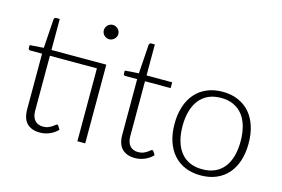

<svg xmlns="http://www.w3.org/2000/svg" viewBox="-93 -924 1669 1136"><g transform="rotate(15 741.0 -356.0)"><path d="M495 0H447V-446.5H159V-109Q159 -88.5 164.2 -73.8Q169.5 -59 178.8 -49.5Q188 -40 200.5 -35.5Q213 -31 227.5 -31Q245.5 -31 258.5 -36.2Q271.5 -41.5 281 -47.8Q290.5 -54 296.5 -59.2Q302.5 -64.5 306 -64.5Q310 -64.5 314 -59.5L327 -38.5Q308 -17.5 278.8 -4.8Q249.5 8 218 8Q167.5 8 139.2 -20Q111 -48 111 -106.5V-446.5H39.5Q34 -446.5 30.5 -449.5Q27 -452.5 27 -458V-476.5L112 -482.5L124 -660.5Q125 -665 128 -668.5Q131 -672 136.5 -672H159V-482H495ZM517 -675Q517 -666 513.2 -658.2Q509.5 -650.5 503.2 -644.5Q497 -638.5 489 -635Q481 -631.5 472 -631.5Q463 -631.5 455 -635Q447 -638.5 441 -644.5Q435 -650.5 431.5 -658.2Q428 -666 428 -675Q428 -684 431.5 -692.2Q435 -700.5 441 -706.5Q447 -712.5 455 -716Q463 -719.5 472 -719.5Q481 -719.5 489 -716Q497 -712.5 503.2 -706.5Q509.5 -700.5 513.2 -692.2Q517 -684 517 -675Z M800.5 8Q750 8 721.8 -20Q693.5 -48 693.5 -106.5V-446.5H622Q616.5 -446.5 613 -449.5Q609.5 -452.5 609.5 -458V-476.5L694.5 -482.5L706.5 -660.5Q707.5 -665 710.5 -668.5Q713.5 -672 719 -672H741.5V-482H898.5V-446.5H741.5V-109Q741.5 -88.5 746.8 -73.8Q752 -59 761.2 -49.5Q770.5 -40 783 -35.5Q795.5 -31 810 -31Q828 -31 841 -36.2Q854 -41.5 863.5 -47.8Q873 -54 879 -59.2Q885 -64.5 888.5 -64.5Q892.5 -64.5 896.5 -59.5L909.5 -38.5Q890.5 -17.5 861.2 -4.8Q832 8 800.5 8Z M1202.5 -505.5Q1256 -505.5 1298.2 -487.2Q1340.5 -469 1369.5 -435.5Q1398.5 -402 1413.8 -354.8Q1429 -307.5 1429 -249Q1429 -190.5 1413.8 -143.5Q1398.5 -96.5 1369.5 -63Q1340.5 -29.5 1298.2 -11.5Q1256 6.5 1202.5 6.5Q1149 6.5 1106.8 -11.5Q1064.5 -29.5 1035.2 -63Q1006 -96.5 990.8 -143.5Q975.5 -190.5 975.5 -249Q975.5 -307.5 990.8 -354.8Q1006 -402 1035.2 -435.5Q1064.5 -469 1106.8 -487.2Q1149 -505.5 1202.5 -505.5ZM1202.5 -31Q1247 -31 1280.2 -46.2Q1313.5 -61.5 1335.8 -90Q1358 -118.5 1369 -158.8Q1380 -199 1380 -249Q1380 -298.5 1369 -339Q1358 -379.5 1335.8 -408.2Q1313.5 -437 1280.2 -452.5Q1247 -468 1202.5 -468Q1158 -468 1124.8 -452.5Q1091.5 -437 1069.2 -408.2Q1047 -379.5 1035.8 -339Q1024.5 -298.5 1024.5 -249Q1024.5 -199 1035.8 -158.8Q1047 -118.5 1069.2 -90Q1091.5 -61.5 1124.8 -46.2Q1158 -31 1202.5 -31Z"/></g></svg>

Font: Lato 2
Style: Regular
Weight: 300
Designer: Lukasz Dziedzic with Adam Twardoch and Botio Nikoltchev
Foundry: tyPoland Lukasz Dziedzic
Version: Version 2.015; 2015-08-06; http://www.latofonts.com/